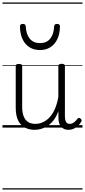

<svg xmlns="http://www.w3.org/2000/svg" viewBox="-20 -1030 686 1550"><path d="M260 18Q216 18 181 0Q146 -18 126.5 -57.5Q107 -97 107 -161V-496Q107 -506 113 -510Q119 -514 132 -514Q146 -514 152.5 -510Q159 -506 159 -496V-167Q159 -123 170.5 -92.5Q182 -62 205.5 -46Q229 -30 266 -30Q296 -30 324.5 -42.5Q353 -55 378 -80.5Q403 -106 422 -148Q441 -190 451 -248V-497Q451 -506 457.5 -510.5Q464 -515 478 -515Q491 -515 497.5 -510.5Q504 -506 504 -497V-92Q504 -72 508 -58Q512 -44 520.5 -37Q529 -30 543 -30Q554 -30 564 -34.5Q574 -39 584.5 -48Q595 -57 605 -71Q610 -78 616.5 -78Q623 -78 631 -72Q637 -67 638.5 -60.5Q640 -54 636 -48Q625 -28 608.5 -13Q592 2 573 10Q554 18 534 18Q514 18 499.5 12Q485 6 474 -6Q463 -18 457.5 -35.5Q452 -53 452 -76L451 -133Q436 -90 413.5 -60.5Q391 -31 365 -14Q339 3 312 10.5Q285 18 260 18ZM303 -626Q230 -626 186.5 -676Q143 -726 141 -816Q141 -826 146.5 -831.5Q152 -837 165 -837Q177 -837 182 -831.5Q187 -826 188 -816Q191 -753 220.5 -717.5Q250 -682 303 -682Q356 -682 385 -717.5Q414 -753 417 -816Q418 -826 423 -831.5Q428 -837 440 -837Q453 -837 459 -831.5Q465 -826 464 -816Q463 -757 443 -714.5Q423 -672 387 -649Q351 -626 303 -626ZM0 490H646V500H0ZM0 -20H646V0H0ZM0 -505H646V-500H0ZM0 -1010H646V-1000H0Z"/></svg>

Font: Playwrite NG Modern Guides
Style: Regular
Weight: 400
Designer: Veronika Burian, José Scaglione
Foundry: TypeTogether
Version: Version 1.003